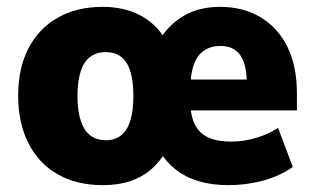

<svg xmlns="http://www.w3.org/2000/svg" viewBox="-20 -529 915 560"><path d="M280 11Q204 11 148.5 -20.5Q93 -52 63 -111Q33 -170 33 -250Q33 -330 63 -388Q93 -446 148.5 -477.5Q204 -509 280 -509Q341 -509 387.5 -485Q434 -461 462 -415H447Q474 -459 518 -484Q562 -509 622 -509Q689 -509 739.5 -479Q790 -449 818 -393Q846 -337 846 -256V-207H516V-297H714L700 -283Q700 -322 691.5 -346.5Q683 -371 666 -383Q649 -395 623 -395Q595 -395 575 -381.5Q555 -368 545 -339.5Q535 -311 535 -266V-236Q535 -193 548 -166.5Q561 -140 587.5 -128Q614 -116 654 -116Q690 -116 726 -126.5Q762 -137 791 -156L834 -42Q795 -15 746.5 -2Q698 11 646 11Q598 11 559.5 -0.5Q521 -12 492.5 -34.5Q464 -57 445 -88H464Q447 -58 421.5 -35.5Q396 -13 361 -1Q326 11 280 11ZM289 -120Q315 -120 333 -134Q351 -148 360 -177Q369 -206 369 -249Q369 -293 360 -321.5Q351 -350 333 -363.5Q315 -377 288 -377Q262 -377 243.5 -363.5Q225 -350 215.5 -321.5Q206 -293 206 -249Q206 -206 215.5 -177Q225 -148 243.5 -134Q262 -120 289 -120Z"/></svg>

Font: Nunito Sans 10pt SemiCondensed Black
Style: Regular
Weight: 900
Width: 4
Designer: Vernon Adams
Foundry: Vernon Adams
Version: Version 3.101;gftools[0.9.27]